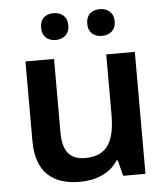

<svg xmlns="http://www.w3.org/2000/svg" viewBox="-53 -792 745 850"><g transform="rotate(-5 319.0 -367.0)"><path d="M156 -684C156 -644 182 -625 216 -625C249 -625 277 -644 277 -684C277 -726 249 -744 216 -744C182 -744 156 -726 156 -684ZM361 -684C361 -644 388 -625 422 -625C454 -625 483 -644 483 -684C483 -726 454 -744 422 -744C388 -744 361 -726 361 -684ZM560 -542H433V-278C433 -158 401 -93 300 -93C232 -93 201 -133 201 -214V-542H74V-188C74 -50 147 10 268 10C337 10 402 -14 437 -70H443L461 0H560Z"/></g></svg>

Font: Noto Sans Myanmar UI SemiBold
Style: Regular
Weight: 600
Designer: Monotype Design Team
Foundry: Monotype Imaging Inc.
Version: Version 2.103